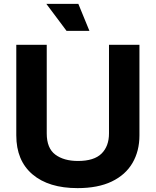

<svg xmlns="http://www.w3.org/2000/svg" viewBox="-20 -960 802 990"><path d="M64 -262V-729H221V-272Q221 -196 265 -163Q309 -130 382 -130Q465 -130 503.5 -168Q542 -206 542 -272V-729H699V-262Q699 -181 663 -119.5Q627 -58 556 -24Q485 10 380 10Q231 10 147.5 -61Q64 -132 64 -262ZM323 -801 219 -940H384L441 -801Z"/></svg>

Font: BDO Grotesk
Style: Bold
Weight: 700
Designer: Deni Anggara
Foundry: Lokal Container
Version: Version 2.000